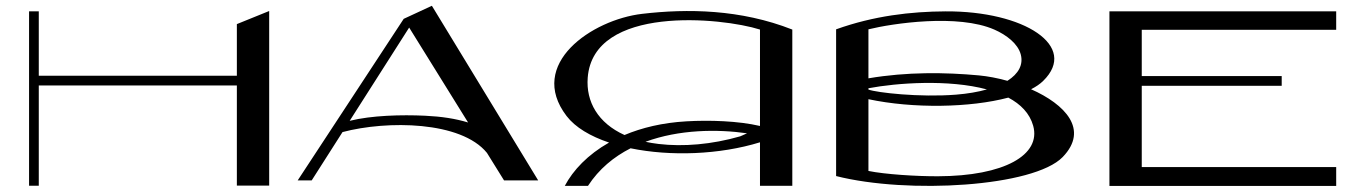

<svg xmlns="http://www.w3.org/2000/svg" viewBox="-20 -633 4607 654"><path d="M786.8 -550.9V-375H112.1V-594.3H79V-0.4H112.1V-341.9H786.8V-0.8H896.9V-595.5Z M1813.2 -18.5 1451.1 -613.3 1355.3 -568.9 1355.2 -568.9 994 -18.5H1041.7L1146.7 -183.1C1298.7 -223.3 1550.6 -220.8 1638.7 -112.2L1696.9 -18.5ZM1428.2 -238.8C1347.4 -242.6 1245.6 -240 1171.1 -221.4L1373.7 -539.1L1574.4 -215.8C1531.2 -228.9 1484.2 -236.2 1428.2 -238.8Z M1903.9 0H1982.9C2020.3 -57.5 2070.9 -98.9 2127.9 -127.9C2262.9 -100.1 2430.4 -105.6 2568.7 -148.3V-0.2H2678.8V-532.3C2502.7 -601.6 2321.7 -604 2166.9 -585.8C1997 -565.9 1774.4 -415.3 1909.8 -238C1939.5 -199.1 1990.9 -168.7 2054.6 -147.4C1982.2 -106.4 1931.9 -53.1 1903.9 0ZM2568.7 -532.3V-203.9C2494.8 -221.2 2396.3 -224.3 2317.8 -219.7C2236.3 -215 2166.1 -197.9 2107.2 -173.1C2017 -213.9 1975.6 -286.5 1981.9 -368.5C2001.1 -617 2438.5 -573.6 2568.7 -532.3ZM2178.7 -150C2293.3 -192.3 2424.1 -193.4 2524.6 -178.9C2510.2 -172.3 2501.1 -168.5 2501.6 -168.7C2404.5 -140.7 2307.3 -132.7 2223.6 -142.6C2207.9 -144.5 2192.9 -147 2178.7 -150Z M3492.1 -329C3508.8 -337.5 3522.8 -347 3533.4 -357.5C3654.3 -475.7 3469.6 -595.8 3200.7 -594.3C3083.1 -593.7 2956.6 -579.2 2828 -533.1V-33.3C3072.6 28.7 3501.6 3.3 3599.8 -98.1C3690.5 -191.9 3607.7 -277.8 3492.1 -329ZM3367.2 -532.1C3408.6 -513.9 3447.2 -484.1 3456.9 -447.8C3466.3 -412.8 3449.5 -381.7 3411.5 -357.7C3378.3 -367 3344.9 -373.3 3314.3 -376.2C3199.1 -386.8 3069.5 -388.5 2938.1 -366.2V-533.1C3019.9 -553.2 3242.8 -586.7 3367.2 -532.1ZM2938.1 -332.4C3034.8 -350.7 3211.3 -363.5 3341.7 -328.4C3311.6 -319.9 3276.4 -313.8 3236.7 -310.6C3112.2 -300.7 2965.6 -317.6 2938.1 -327.9ZM3175.2 -32.6C3101.7 -32.3 2994.3 -39.2 2938.1 -50.7V-295.1C3090.9 -262.6 3284.9 -266 3414.6 -300.5C3456.6 -278.2 3487.4 -247.1 3499.3 -204.6C3526.9 -105.3 3400.9 -33.3 3175.2 -32.6Z M4531.4 -531.6V-594.3H3759V0.3H4531.4V-64H3869.1V-340.8H4345.8V-373.9H3869.1V-531.6Z"/></svg>

Font: Novoposelensky
Style: Regular
Weight: 400
Designer: Sasha Pavljenko
Version: Version 1.002;Fontself Maker 3.5.4